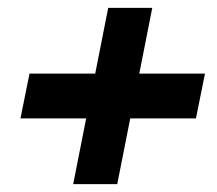

<svg xmlns="http://www.w3.org/2000/svg" viewBox="-20 -571 551 488"><path d="M501 -384 478 -270H311L278 -103H166L199 -270H32L55 -384H222L255 -551H367L334 -384Z"/></svg>

Font: TypoPRO Montserrat Alternates
Style: Bold Italic
Weight: 700
Italic angle: -11.3°
Designer: Julieta Ulanovsky
Foundry: Julieta Ulanovsky
Version: Version 6.001